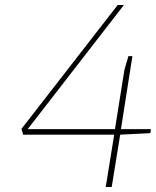

<svg xmlns="http://www.w3.org/2000/svg" viewBox="-20 -752 625 770"><path d="M438 -212H73L66 -235L452 -732H477L91 -234H441L479 -472L495 -527H511L465 -234H585L583 -218L462 -212L428 -2H404Z"/></svg>

Font: Exo Thin
Style: Italic
Weight: 250
Italic angle: -9°
Designer: Natanael Gama
Foundry: Natanael Gama
Version: Version 1.500; ttfautohint (v1.6)